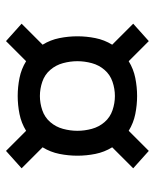

<svg xmlns="http://www.w3.org/2000/svg" viewBox="42 -660 516 640"><g transform="rotate(-90 300.0 -340.0)"><path d="M117 -102 59 -154 129 -224Q113 -250 107 -280Q101 -310 101 -340Q101 -370 107 -400Q113 -430 129 -456L59 -526L117 -578L184 -511Q210 -527 240 -533Q270 -539 300 -539Q330 -539 360 -533Q390 -527 416 -511L483 -578L541 -526L471 -456Q487 -430 493 -400Q499 -370 499 -340Q499 -310 493 -280Q487 -250 471 -224L541 -154L483 -102L416 -169Q390 -153 360 -147Q330 -141 300 -141Q270 -141 240 -147Q210 -153 184 -169ZM300 -215Q324 -215 347.5 -223Q371 -231 387 -249.5Q403 -268 409.5 -292Q416 -316 416 -340Q416 -364 409.5 -388Q403 -412 387 -430.5Q371 -449 347.5 -457Q324 -465 300 -465Q276 -465 252.5 -457Q229 -449 213 -430.5Q197 -412 190.5 -388Q184 -364 184 -340Q184 -316 190.5 -292Q197 -268 213 -249.5Q229 -231 252.5 -223Q276 -215 300 -215Z"/></g></svg>

Font: Iosevka Aile
Style: Regular
Weight: 400
Designer: Belleve Invis
Foundry: Belleve Invis
Version: Version 28.0.1; ttfautohint (v1.8.4)